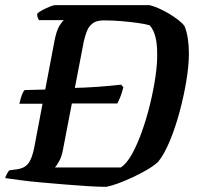

<svg xmlns="http://www.w3.org/2000/svg" viewBox="-30 -724 764 744"><path d="M45 -322Q50 -344 55.5 -358Q61 -372 66 -375L143 -377L246 -383Q299 -384 347.5 -387.5Q396 -391 439 -396L448 -386Q442 -362 435.5 -346.5Q429 -331 425 -323H234L133 -322ZM382 0Q355 0 313 -2.5Q271 -5 223.5 -9Q176 -13 130 -17Q84 -21 47.5 -26Q11 -31 -10 -34Q-7 -43 -2.5 -51.5Q2 -60 6 -64L36 -68Q57 -71 70 -81Q83 -91 91.5 -112.5Q100 -134 106 -170L181 -565Q189 -606 200.5 -624.5Q212 -643 218 -646H121Q118 -651 116 -657Q114 -663 114 -671Q121 -678 135.5 -685.5Q150 -693 163.5 -698.5Q177 -704 183 -704H550Q566 -700 585.5 -691.5Q605 -683 625 -671Q645 -659 661 -646.5Q677 -634 685 -623Q694 -601 698 -573.5Q702 -546 702 -517Q702 -470 692 -410Q682 -350 665.5 -289Q649 -228 627.5 -176.5Q606 -125 582 -96Q564 -80 538 -65Q512 -50 483 -36.5Q454 -23 428 -13.5Q402 -4 382 0ZM183 -75H438Q461 -90 481.5 -127Q502 -164 520 -214.5Q538 -265 551.5 -320.5Q565 -376 572.5 -427.5Q580 -479 579 -518Q579 -555 572 -582Q565 -609 550 -626Q533 -631 504.5 -635Q476 -639 441.5 -642Q407 -645 372 -645Q344 -645 329 -633.5Q314 -622 307 -604Q300 -586 295 -565L214 -144Q209 -117 199.5 -100Q190 -83 183 -75Z"/></svg>

Font: Texturina 12pt SemiBold
Style: Italic
Weight: 600
Italic angle: -11°
Version: Version 1.002